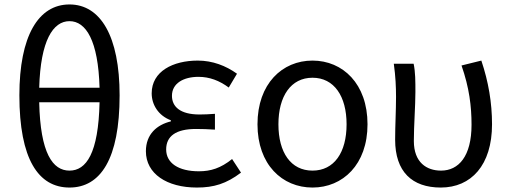

<svg xmlns="http://www.w3.org/2000/svg" viewBox="-20 -829 2290 862"><path d="M292 13C431 13 517 -115 517 -401C517 -667 431 -809 292 -809C152 -809 67 -667 67 -401C67 -115 152 13 292 13ZM292 -63C217 -63 161 -140 156 -370H427C422 -140 367 -63 292 -63ZM156 -435C162 -647 218 -734 292 -734C366 -734 421 -647 427 -435Z M864 13C940 13 996 -4 1062 -54L1022 -115C971 -74 926 -60 873 -60C781 -60 726 -97 726 -158C726 -218 770 -250 860 -250C887 -250 913 -249 945 -247V-318C918 -316 898 -315 876 -315C789 -315 752 -350 752 -399C752 -455 804 -484 871 -484C921 -484 965 -467 1007 -436L1044 -498C994 -534 934 -557 868 -557C757 -557 661 -509 661 -410C661 -359 691 -310 747 -289V-284C685 -269 635 -227 635 -150C635 -49 729 13 864 13Z M1383 13C1519 13 1630 -90 1630 -271C1630 -453 1519 -557 1383 -557C1247 -557 1136 -453 1136 -271C1136 -90 1247 13 1383 13ZM1383 -63C1286 -63 1230 -144 1230 -271C1230 -397 1286 -480 1383 -480C1480 -480 1536 -397 1536 -271C1536 -144 1480 -63 1383 -63Z M1959 13C2095 13 2189 -87 2189 -271C2189 -368 2173 -462 2141 -557L2052 -535C2087 -435 2097 -351 2097 -269C2097 -127 2039 -63 1960 -63C1896 -63 1838 -99 1838 -196C1838 -263 1845 -356 1845 -416C1845 -464 1845 -505 1837 -543H1748C1756 -486 1758 -438 1758 -394C1758 -330 1754 -266 1754 -202C1754 -58 1830 13 1959 13Z"/></svg>

Font: Noto Sans CJK JP
Style: Regular
Weight: 400
Designer: Ryoko NISHIZUKA 西塚涼子 (kana, bopomofo & ideographs); Paul D. Hunt (Latin, Greek & Cyrillic); Sandoll Communications 산돌커뮤니
Foundry: Adobe
Version: Version 2.004;hotconv 1.0.118;makeotfexe 2.5.65603